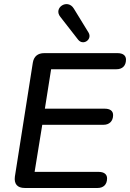

<svg xmlns="http://www.w3.org/2000/svg" viewBox="-20 -934 646 954"><path d="M103 0H465C493 0 512 -16 512 -48C512 -68 497 -80 470 -80H152L190 -314H495C522 -314 542 -331 542 -362C542 -383 527 -394 500 -394H203L234 -590H559C587 -590 606 -606 606 -638C606 -658 591 -670 564 -670H200C168 -670 148 -654 143 -622L54 -57C49 -20 66 0 103 0ZM280 -850 368 -737C393 -705 440 -738 420 -772L347 -891C316 -943 243 -895 280 -850Z"/></svg>

Font: SN Pro Medium
Style: Italic
Weight: 400
Italic angle: -9°
Designer: Tobias Whetton
Foundry: Supernotes
Version: Version 1.001;Glyphs 3.2 (3249)